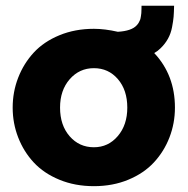

<svg xmlns="http://www.w3.org/2000/svg" viewBox="-20 -635 650 665"><path d="M514.2 -451.2Q585.9 -375 585.9 -262.2Q585.9 -208 566.9 -158.9Q547.9 -109.9 512.9 -72.3Q478 -34.7 424.3 -12.5Q370.6 9.8 305.2 9.8Q239.7 9.8 185.8 -12.5Q131.8 -34.7 96.9 -72.3Q62 -109.9 43 -158.9Q23.9 -208 23.9 -262.2Q23.9 -316.9 43 -366Q62 -415 96.9 -452.9Q131.8 -490.7 185.8 -512.9Q239.7 -535.2 305.2 -535.2Q342.8 -535.2 388.2 -524.9Q435.5 -527.8 453.1 -546.9Q457.5 -551.3 460.7 -556.9Q463.9 -562.5 465.3 -566.4Q466.8 -570.3 468 -578.4Q469.2 -586.4 469.5 -589.6Q469.7 -592.8 470 -603Q470.2 -613.3 470.2 -615.2H583Q582.5 -591.8 581.3 -577.1Q580.1 -562.5 575.9 -540.8Q571.8 -519 561.8 -501Q551.8 -482.9 536.1 -467.8Q526.4 -458 514.2 -451.2ZM305.2 -125Q355 -125 387.9 -163.6Q420.9 -202.1 420.9 -262.2Q420.9 -323.2 388.2 -361.1Q355.5 -398.9 305.2 -398.9Q254.9 -398.9 221.4 -360.6Q188 -322.3 188 -262.2Q188 -201.2 221.2 -163.1Q254.4 -125 305.2 -125Z"/></svg>

Font: Rawline ExtraBold
Style: Regular
Weight: 800
Designer: Matt McInerney, Pablo Impallari, Rodrigo Fuenzalida
Foundry: Matt McInerney, Pablo Impallari, Rodrigo Fuenzalida
Version: Version 4.020;PS 004.020;hotconv 1.0.88;makeotf.lib2.5.64775